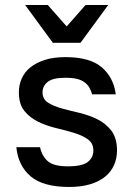

<svg xmlns="http://www.w3.org/2000/svg" viewBox="-20 -735 530 763"><path d="M255 8Q151 8 101.5 -34.5Q52 -77 45 -150H139Q147 -114 170.5 -94Q194 -74 250 -74Q307 -74 329 -91.5Q351 -109 351 -137Q351 -166 329 -181.5Q307 -197 274 -207Q241 -217 203 -226Q165 -235 132 -251Q99 -267 77 -294Q55 -321 55 -368Q55 -398 66.5 -423.5Q78 -449 101 -467.5Q124 -486 158.5 -497Q193 -508 240 -508Q338 -508 385 -467Q432 -426 440 -360H346Q342 -375 335 -387Q328 -399 316 -408Q304 -417 285.5 -421.5Q267 -426 240 -426Q190 -426 169.5 -409.5Q149 -393 149 -368Q149 -341 171 -327Q193 -313 226 -304Q259 -295 297 -286Q335 -277 368 -260.5Q401 -244 423 -215Q445 -186 445 -137Q445 -106 433.5 -79.5Q422 -53 398.5 -33.5Q375 -14 339 -3Q303 8 255 8ZM80 -715H170L245 -630L320 -715H410L300 -565H190Z"/></svg>

Font: PT Root UI Medium
Style: Regular
Weight: 500
Designer: Vitaly Kuzmin
Foundry: ParaType Ltd.
Version: Version 2.001G